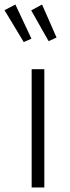

<svg xmlns="http://www.w3.org/2000/svg" viewBox="-47 -829 310 849"><path d="M149 0H93V-523H149ZM92 -658 58 -643 -27 -784 21 -809ZM203 -663 168 -647 91 -783 139 -809Z"/></svg>

Font: Fira Sans Condensed Light
Style: Regular
Weight: 300
Width: 3
Designer: bBox Type GmbH & Carrois Corporate GbR & Edenspiekermann AG
Foundry: bBox Type GmbH & Carrois Corporate GbR & Edenspiekermann AG
Version: Version 4.301